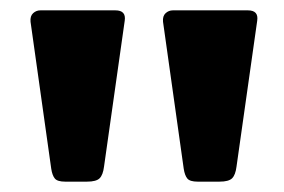

<svg xmlns="http://www.w3.org/2000/svg" viewBox="-20 -762 549 371"><path d="M437 -440Q435 -424 428.5 -417.5Q422 -411 404 -411H362Q347 -411 342 -417Q337 -423 335 -436L295 -720Q294 -731 300 -736.5Q306 -742 314 -742H459Q480 -742 477 -722ZM181 -440Q179 -424 172.5 -417.5Q166 -411 148 -411H106Q91 -411 86 -417Q81 -423 79 -436L39 -720Q38 -731 44 -736.5Q50 -742 58 -742H203Q224 -742 221 -722Z"/></svg>

Font: Libre Franklin Thin Black
Style: Regular
Weight: 900
Version: Version 3.000